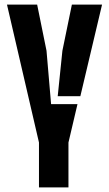

<svg xmlns="http://www.w3.org/2000/svg" viewBox="-20 -820 477 840"><path d="M150.5 0V-196.5L10.5 -800H142.5L183.5 -598L203.5 -364.5H319L279.5 -196.5V0ZM232.5 -399 253 -598 294.5 -800H426.5L331.5 -399Z"/></svg>

Font: Big Shoulders Stencil Display ExtraBold
Style: Regular
Weight: 800
Designer: Patric King
Foundry: XO Type Co
Version: Version 1.000